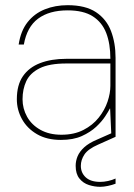

<svg xmlns="http://www.w3.org/2000/svg" viewBox="-20 -528 518 741"><path d="M215 12Q161 12 123 -10Q85 -32 65 -68Q45 -104 45 -145Q45 -200 68.5 -234Q92 -268 135 -284.5Q178 -301 236 -301H406Q406 -359 390 -400.5Q374 -442 338 -465Q302 -488 241 -488Q170 -488 127 -456Q84 -424 72 -356H52Q60 -409 86.5 -442.5Q113 -476 153 -492Q193 -508 241 -508Q310 -508 350.5 -481Q391 -454 408.5 -408Q426 -362 426 -305V0H410L405 -109H404Q399 -99 386 -79Q373 -59 351 -38.5Q329 -18 296 -3Q263 12 215 12ZM217 -8Q266 -8 302 -26.5Q338 -45 361 -74Q384 -103 395 -135.5Q406 -168 406 -197V-283H236Q170 -283 133 -264.5Q96 -246 81.5 -215Q67 -184 67 -145Q67 -109 84.5 -77.5Q102 -46 136 -27Q170 -8 217 -8ZM367 193Q345 193 323 186Q301 179 286.5 161Q272 143 272 112Q272 93 279.5 75Q287 57 305 40.5Q323 24 354 11L415 -16L426 0L359 30Q320 47 306 68Q292 89 292 112Q292 139 311 156.5Q330 174 367 174Q381 174 397 170.5Q413 167 426 161V181Q413 186 396.5 189.5Q380 193 367 193Z"/></svg>

Font: DM Sans 28pt Thin
Style: Regular
Weight: 250
Version: Version 4.004;gftools[0.9.30]